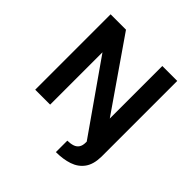

<svg xmlns="http://www.w3.org/2000/svg" viewBox="-217 -841 1201 1201"><g transform="rotate(45 383.0 -241.0)"><path d="M454.4 184.6V83.4Q482 83 502.2 76.4Q522.4 69.8 533.4 53.5Q544.4 37.2 544.4 9.6V-29.6L565.2 31.4L219 -463V0H87V-667H223L544.4 -202.2V-667H676.4V3.6Q675.2 71.8 646.6 111.4Q618 151 568.2 167.8Q518.4 184.6 454.4 184.6Z"/></g></svg>

Font: Maven Pro VF Beta
Style: Regular
Weight: 400
Designer: Joe Prince
Foundry: Joe Prince
Version: Version 2.002